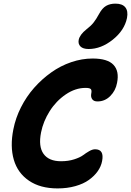

<svg xmlns="http://www.w3.org/2000/svg" viewBox="-20 -1007 727 1066"><path d="M472.2 -734.9Q440.9 -734.9 426.8 -749Q412.6 -763.2 417 -786.1Q423.3 -814.9 460 -844.2Q484.4 -862.8 499 -881.1Q513.7 -899.4 529.8 -929.2Q547.4 -961.9 569.1 -974.4Q590.8 -986.8 621.1 -986.8Q659.2 -986.8 675.8 -966.3Q692.4 -945.8 685.1 -907.2Q670.9 -838.4 606 -786.6Q541 -734.9 472.2 -734.9ZM299.8 39.1Q203.6 39.1 140.9 -3.7Q78.1 -46.4 56.6 -120.4Q35.2 -194.3 54.2 -289.1Q66.4 -351.6 96.4 -411.1Q126.5 -470.7 169.4 -519.3Q212.4 -567.9 264.2 -604.7Q315.9 -641.6 375.5 -661.9Q435.1 -682.1 494.1 -682.1Q577.1 -682.1 610.1 -647Q643.1 -611.8 629.9 -546.9Q622.1 -503.9 592.3 -473.9Q562.5 -443.8 521 -443.8Q500.5 -443.8 491.7 -456.5Q482.9 -469.2 486.8 -488.8Q490.2 -504.9 484.4 -512Q478.5 -519 455.1 -519Q398.4 -519 345 -482.7Q291.5 -446.3 255.9 -389.9Q220.2 -333.5 208 -272Q192.4 -193.8 221.7 -152.8Q251 -111.8 318.8 -111.8Q359.4 -111.8 391.8 -122.3Q424.3 -132.8 440.7 -145Q457 -157.2 475.1 -167.7Q493.2 -178.2 507.8 -178.2Q559.6 -178.2 546.9 -112.8Q541.5 -83.5 522.7 -56.6Q503.9 -29.8 473.6 -8.1Q443.4 13.7 398.2 26.4Q353 39.1 299.8 39.1Z"/></svg>

Font: Shantell Sans Bouncy
Style: Bold Italic
Weight: 700
Italic angle: -11.31°
Designer: Stephen Nixon, Anya Danilova, Shantell Martin
Foundry: Arrow Type
Version: Version 1.006;[9816181b4]